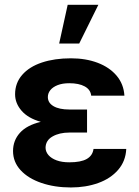

<svg xmlns="http://www.w3.org/2000/svg" viewBox="-20 -784 588 813"><path d="M152.8 -268.1Q99.1 -283.2 71.5 -314.9Q43.9 -346.7 43.9 -384.8Q43.9 -432.6 74 -467Q104 -501.5 157.5 -519.3Q210.9 -537.1 280.3 -537.1Q343.3 -537.1 393.6 -518.1Q443.8 -499 473.9 -463.4Q503.9 -427.7 506.8 -378.9H366.2Q363.3 -404.8 338.6 -418.2Q314 -431.6 273.4 -431.6Q244.6 -431.6 224.1 -423.6Q203.6 -415.5 193.1 -402.3Q182.6 -389.2 182.6 -373Q182.6 -348.6 206.5 -334.5Q230.5 -320.3 273.4 -320.3H348.6V-222.7H273.4Q231.4 -222.7 202.4 -206.1Q173.3 -189.5 172.9 -158.2Q173.3 -141.1 185.3 -127.2Q197.3 -113.3 219.7 -105Q242.2 -96.7 273.4 -96.7Q322.3 -96.7 347.2 -110.8Q372.1 -125 376 -153.3H514.6Q512.2 -101.6 480.2 -64.7Q448.2 -27.8 395.8 -9Q343.3 9.8 280.3 9.8Q211.4 9.8 155.5 -9.3Q99.6 -28.3 67.4 -63.2Q35.2 -98.1 35.2 -144.5Q35.2 -189 64.2 -221.4Q93.3 -253.9 152.8 -268.1ZM266.6 -763.7H396.5L315.4 -599.6H230.5Z"/></svg>

Font: Pretendard Std
Style: Bold
Weight: 700
Designer: Base glyphs from Inter by Rasmus Andersson; Hangeul glyphs from Noto Sans CJK(Source Han Sans) by Jang Soo-young and Kan
Foundry: Kil Hyung-jin
Version: Version 1.309